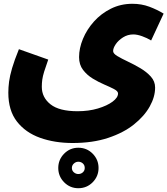

<svg xmlns="http://www.w3.org/2000/svg" viewBox="-20 -525 885 1015"><path d="M24 -35Q24 -63 28 -93.5Q32 -124 44 -165Q56 -206 80 -265L235 -210Q221 -171 213.5 -146.5Q206 -122 203.5 -104Q201 -86 201 -66Q201 -10 247 26.5Q293 63 390 63Q449 63 497.5 48.5Q546 34 575 12.5Q604 -9 604 -31Q604 -43 583 -54Q562 -65 531.5 -78Q501 -91 470.5 -109.5Q440 -128 419 -155.5Q398 -183 398 -223Q398 -270 418.5 -319.5Q439 -369 476.5 -411Q514 -453 566 -479Q618 -505 680 -505Q728 -505 769.5 -489.5Q811 -474 845 -453L779 -311Q758 -324 731.5 -333.5Q705 -343 685 -343Q655 -343 630.5 -327.5Q606 -312 592 -291.5Q578 -271 578 -255Q578 -242 600.5 -228.5Q623 -215 656 -199.5Q689 -184 722 -164.5Q755 -145 777.5 -120Q800 -95 800 -62Q800 -13 771.5 38Q743 89 688 133Q633 177 551.5 204Q470 231 364 231Q269 231 192 203.5Q115 176 69.5 117.5Q24 59 24 -35ZM394 470Q350 470 319 438.5Q288 407 288 363Q288 319 319 287.5Q350 256 394 256Q439 256 470 287.5Q501 319 501 363Q501 407 470 438.5Q439 470 394 470ZM394 395Q408 395 418 386Q428 377 428 363Q428 348 418 339Q408 330 394 330Q381 330 370.5 339.5Q360 349 360 363Q360 377 370.5 386Q381 395 394 395Z"/></svg>

Font: Noto Sans Arabic Blk
Style: Regular
Weight: 900
Designer: Monotype Design Team, Nadine Chahine, Nizar Qandah and Khaled Hosny
Foundry: Monotype Imaging Inc.
Version: Version 2.012; ttfautohint (v1.8.4.7-5d5b)